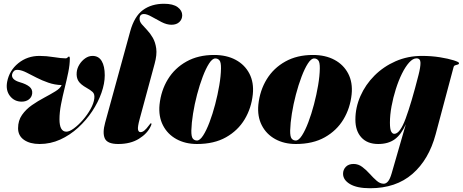

<svg xmlns="http://www.w3.org/2000/svg" viewBox="-20 -755 2458 1020"><path d="M536.5 -355Q536.5 -311.5 519 -261.8Q501.5 -212 469.8 -164Q438 -116 394.8 -76.5Q351.5 -37 299.8 -13.5Q248 10 190.5 10Q139 10 107.5 -12Q76 -34 76 -74Q76 -114.5 97 -144.5Q118 -174.5 149.8 -196.5Q181.5 -218.5 215 -236.2Q248.5 -254 274.2 -269.8Q300 -285.5 307.5 -303Q270.5 -304 236.8 -315.8Q203 -327.5 174 -342.5Q145 -357.5 121 -369.5Q97 -381.5 79 -383.5Q62 -385.5 54.5 -378.2Q47 -371 44.5 -361.5Q38 -332 86 -318Q119 -308.5 136.2 -294.5Q153.5 -280.5 151 -258Q148.5 -238 133 -226.5Q117.5 -215 95.5 -215Q56.5 -215 33 -245Q9.5 -275 18 -320.5Q29.5 -380.5 77.2 -419.2Q125 -458 190 -458Q226 -458 266 -451.5Q306 -445 329 -445Q335.5 -445 339.2 -449.8Q343 -454.5 346.5 -454.5Q351 -454.5 351 -444.5Q351 -412 342.8 -371.5Q334.5 -331 323.5 -287.2Q312.5 -243.5 304.2 -200.8Q296 -158 296 -121.5Q296 -56.5 331.5 -55.5Q348 -55 372 -72.5Q396 -90 420 -117.5Q444 -145 461 -175.5Q478 -206 481 -231.5Q484 -255.5 471.8 -266.5Q459.5 -277.5 440.5 -288Q407.5 -306.5 396.2 -325.2Q385 -344 387.5 -371Q389.5 -392.5 401.8 -412.2Q414 -432 432.5 -445Q451 -458 471.5 -458Q504 -458 520.2 -430.8Q536.5 -403.5 536.5 -355Z M851.5 -735Q899.5 -735 923.8 -717Q948 -699 948 -674Q948 -652.5 932.8 -638Q917.5 -623.5 891 -623.5Q866 -623.5 838.2 -637.8Q810.5 -652 785.8 -666.2Q761 -680.5 745 -680.5Q721.5 -680.5 721.5 -655Q721.5 -640 733.5 -626Q745.5 -612 761.8 -595Q778 -578 791.8 -554.2Q805.5 -530.5 810 -497.2Q814.5 -464 801.5 -416.5L721.5 -121Q710.5 -80 713.2 -66.5Q716 -53 726.5 -53Q736.5 -53 747 -61.5Q757.5 -70 773 -91Q777.5 -97 778.8 -98.5Q780 -100 782 -100Q788 -100 781 -85Q763 -45.5 718.2 -17.8Q673.5 10 608 10Q550.5 10 537 -19.2Q523.5 -48.5 538.5 -103L672 -589.5Q694 -668.5 739.5 -701.8Q785 -735 851.5 -735Z M1117.5 -463Q1184 -463 1232.2 -437Q1280.5 -411 1305 -363.8Q1329.5 -316.5 1323 -253.5Q1315.5 -181 1279.8 -121.2Q1244 -61.5 1180.8 -25.8Q1117.5 10 1026.5 10Q964.5 10 917.2 -16Q870 -42 845.8 -89.2Q821.5 -136.5 827.5 -199Q835.5 -274.5 872 -334Q908.5 -393.5 970.8 -428.2Q1033 -463 1117.5 -463ZM1026.5 -8.5Q1042 -8.5 1059.2 -35.2Q1076.5 -62 1093 -105.5Q1109.5 -149 1123 -200.2Q1136.5 -251.5 1145 -301.8Q1153.5 -352 1154 -391.5Q1154.5 -424 1146 -434.2Q1137.5 -444.5 1124 -444.5Q1108 -444.5 1090.8 -417.8Q1073.5 -391 1057 -347.5Q1040.5 -304 1027 -252.8Q1013.5 -201.5 1005.5 -151.2Q997.5 -101 996.5 -61.5Q996 -29.5 1004.2 -19Q1012.5 -8.5 1026.5 -8.5Z M1642.5 -463Q1709 -463 1757.2 -437Q1805.5 -411 1830 -363.8Q1854.5 -316.5 1848 -253.5Q1840.5 -181 1804.8 -121.2Q1769 -61.5 1705.8 -25.8Q1642.5 10 1551.5 10Q1489.5 10 1442.2 -16Q1395 -42 1370.8 -89.2Q1346.5 -136.5 1352.5 -199Q1360.5 -274.5 1397 -334Q1433.5 -393.5 1495.8 -428.2Q1558 -463 1642.5 -463ZM1551.5 -8.5Q1567 -8.5 1584.2 -35.2Q1601.5 -62 1618 -105.5Q1634.5 -149 1648 -200.2Q1661.5 -251.5 1670 -301.8Q1678.5 -352 1679 -391.5Q1679.5 -424 1671 -434.2Q1662.5 -444.5 1649 -444.5Q1633 -444.5 1615.8 -417.8Q1598.5 -391 1582 -347.5Q1565.5 -304 1552 -252.8Q1538.5 -201.5 1530.5 -151.2Q1522.5 -101 1521.5 -61.5Q1521 -29.5 1529.2 -19Q1537.5 -8.5 1551.5 -8.5Z M2294.5 -42Q2258.5 93 2171 169Q2083.5 245 1946 245Q1876.5 245 1839.5 223Q1802.5 201 1802.5 168Q1802.5 146.5 1817.2 131.2Q1832 116 1858.5 116Q1883.5 116 1904.5 131.8Q1925.5 147.5 1944.2 168.5Q1963 189.5 1981 205.2Q1999 221 2018.5 221Q2031 221 2041.5 208.5Q2052 196 2060.5 166.5L2136 -95Q2111.5 -40 2077 -15Q2042.5 10 1989.5 10Q1931.5 10 1899.8 -24.8Q1868 -59.5 1868 -119.5Q1868 -184 1894.8 -244.8Q1921.5 -305.5 1969.5 -353.5Q2017.5 -401.5 2082 -429.8Q2146.5 -458 2221.5 -458Q2272 -458 2317 -450.8Q2362 -443.5 2390.2 -434.5Q2418.5 -425.5 2418.5 -420Q2418.5 -414 2412 -412.2Q2405.5 -410.5 2398.5 -408.2Q2391.5 -406 2389.5 -398ZM2051.5 -103.5Q2051.5 -68.5 2058.2 -56.2Q2065 -44 2074.5 -44Q2105 -44 2135.2 -125.8Q2165.5 -207.5 2203.5 -357Q2214 -398 2213.8 -421.5Q2213.5 -445 2192.5 -445Q2173.5 -445 2153.5 -422.8Q2133.5 -400.5 2115.2 -363.5Q2097 -326.5 2082.8 -281.5Q2068.5 -236.5 2060 -190.2Q2051.5 -144 2051.5 -103.5Z"/></svg>

Font: Fraunces 144pt Black
Style: Italic
Weight: 900
Italic angle: -16°
Version: Version 1.000;[0bf87f6ff]